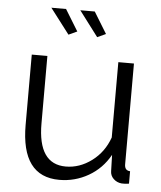

<svg xmlns="http://www.w3.org/2000/svg" viewBox="-53 -777 700 833"><g transform="rotate(5 297.0 -360.5)"><path d="M70 -215V-521H138V-227Q138 -50 259 -50Q319 -50 371.5 -89Q424 -128 447 -193V-521H515V-82Q515 -55 539 -54V0Q527 2 520.5 2Q514 2 507 2Q486 0 471.5 -14Q457 -28 457 -48L455 -118Q421 -57 362.5 -23.5Q304 10 236 10Q70 10 70 -215ZM263 -731H326L383 -638L346 -621ZM137 -731H201L258 -638L221 -621Z"/></g></svg>

Font: Raleway
Style: Regular
Weight: 400
Designer: Matt McInerney, Pablo Impallari, Rodrigo Fuenzalida
Foundry: Matt McInerney, Pablo Impallari, Rodrigo Fuenzalida
Version: Version 4.101;RELEASE